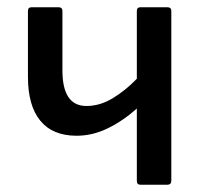

<svg xmlns="http://www.w3.org/2000/svg" viewBox="-20 -509 563 529"><path d="M367 0Q357 0 357 -11V-210Q319 -176 277 -155.5Q235 -135 191 -135Q125 -135 91 -176.5Q57 -218 57 -297V-479Q57 -489 67 -489H141Q152 -489 152 -479V-315Q152 -217 218 -217Q255 -217 290 -238Q325 -259 357 -292V-479Q357 -489 367 -489H441Q452 -489 452 -479V-11Q452 0 441 0Z"/></svg>

Font: Sofia Sans Medium
Style: Regular
Weight: 500
Designer: Botio Nikoltchev, Ani Petrova
Foundry: lettersoup
Version: Version 4.101; ttfautohint (v1.8.4.7-5d5b)